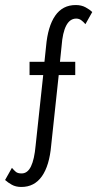

<svg xmlns="http://www.w3.org/2000/svg" viewBox="-20 -701 383 755"><path d="M149.9 -405.8H96.2V-458H154.8L161.1 -518.1Q168 -597.2 197 -639.2Q226.1 -681.2 277.8 -681.2Q299.8 -681.2 316.2 -672.4Q332.5 -663.6 342.8 -653.8L315.9 -606Q307.6 -615.7 299.1 -621.8Q290.5 -627.9 279.8 -627.9Q254.9 -627.9 240.5 -600.6Q226.1 -573.2 222.2 -520L215.8 -458H275.9V-405.8H210.9L181.2 -128.9Q174.3 -49.8 144.8 -7.8Q115.2 34.2 64 34.2Q42 34.2 26.4 25.4Q10.7 16.6 0 6.8L26.9 -41Q35.2 -31.2 42.5 -25.1Q49.8 -19 64.9 -19Q88.4 -19 101.8 -46.6Q115.2 -74.2 120.1 -128.9Z"/></svg>

Font: Stint Ultra Condensed
Style: Regular
Weight: 400
Width: 1
Designer: Astigmatic (AOETI)
Foundry: Astigmatic (AOETI)
Version: Version 1.000